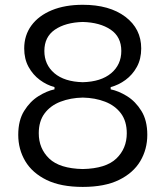

<svg xmlns="http://www.w3.org/2000/svg" viewBox="-20 -754 676 786"><path d="M318.8 -734.4Q428.2 -734.4 493.2 -685.3Q558.1 -636.2 558.1 -555.7Q558.1 -512.7 540.3 -480.2Q522.5 -447.8 493.9 -426.8Q465.3 -405.8 433.1 -397.5V-388.2Q465.3 -381.8 500 -360.4Q534.7 -338.9 558.8 -300Q583 -261.2 583 -202.1Q583 -142.6 554.2 -94.2Q525.4 -45.9 467 -17.3Q408.7 11.2 318.8 11.2Q229 11.2 170.7 -17.3Q112.3 -45.9 83.5 -94.2Q54.7 -142.6 54.7 -202.1Q54.7 -261.2 78.9 -300Q103 -338.9 137.5 -360.4Q171.9 -381.8 203.1 -388.2V-397.5Q171.4 -405.8 143.1 -426.8Q114.7 -447.8 96.9 -480.2Q79.1 -512.7 79.1 -555.7Q79.1 -609.4 108.6 -649.7Q138.2 -689.9 192.1 -712.2Q246.1 -734.4 318.8 -734.4ZM318.8 -664.1Q248 -662.1 204.8 -632.6Q161.6 -603 161.6 -545.4Q161.6 -489.3 202.6 -454.3Q243.7 -419.4 318.8 -417.5Q393.6 -419.4 435.1 -454.3Q476.6 -489.3 476.6 -545.4Q476.6 -603 433.1 -632.6Q389.6 -662.1 318.8 -664.1ZM318.8 -354.5Q268.6 -353.5 227.5 -337.6Q186.5 -321.8 162.6 -289.8Q138.7 -257.8 138.7 -208.5Q138.7 -146 181.4 -105Q224.1 -64 318.8 -62Q413.6 -64 456.3 -105Q499 -146 499 -208.5Q499 -257.8 475.1 -289.8Q451.2 -321.8 410.4 -337.6Q369.6 -353.5 318.8 -354.5Z"/></svg>

Font: Pinar DS2-Regular
Style: Regular
Weight: 400
Designer: Amin Abedi
Version: Version 2.000